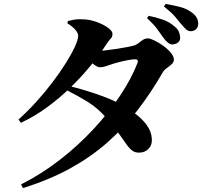

<svg xmlns="http://www.w3.org/2000/svg" viewBox="-20 -880 1040 985"><path d="M867 -652Q855 -651 843.5 -659.5Q832 -668 820 -684Q805 -705 787.5 -729.5Q770 -754 734 -787L743 -799Q782 -791 816 -779Q850 -767 873 -746Q890 -733 896.5 -719.5Q903 -706 904 -690Q906 -674 895.5 -664Q885 -654 867 -652ZM88 66Q193 13 287 -60Q381 -133 459.5 -217.5Q538 -302 596 -389Q654 -476 685 -556Q693 -576 672 -576Q661 -576 636.5 -571.5Q612 -567 587.5 -560.5Q563 -554 549 -549Q533 -544 520.5 -539.5Q508 -535 492 -535Q480 -535 460.5 -550Q441 -565 419 -583L439 -622Q455 -620 465.5 -619.5Q476 -619 487 -619Q498 -619 524 -622Q550 -625 580 -629.5Q610 -634 635 -639Q660 -644 670 -647Q688 -655 704 -669Q720 -683 738 -683Q750 -683 772 -672.5Q794 -662 817 -645.5Q840 -629 856 -610Q872 -591 872 -574Q872 -561 860.5 -550.5Q849 -540 835.5 -530.5Q822 -521 815 -509Q754 -403 684 -312.5Q614 -222 529 -147.5Q444 -73 338 -15Q232 43 98 85ZM697 -97Q675 -96 660.5 -106Q646 -116 631 -136.5Q616 -157 593.5 -189.5Q571 -222 532 -268Q484 -324 432.5 -356Q381 -388 323 -417L338 -438Q371 -430 414.5 -417Q458 -404 505 -387Q552 -370 593 -348Q635 -326 672.5 -298Q710 -270 733.5 -237.5Q757 -205 759 -167Q761 -136 742.5 -117Q724 -98 697 -97ZM75 -267Q121 -308 165.5 -357Q210 -406 249 -457.5Q288 -509 317.5 -556Q347 -603 364 -640Q381 -677 381 -697Q381 -711 365.5 -728.5Q350 -746 326 -760L328 -772Q343 -776 359 -779Q375 -782 401 -781Q438 -781 474 -768Q510 -755 533.5 -738Q557 -721 557 -707Q557 -691 549 -683Q541 -675 527 -655Q493 -602 446 -544.5Q399 -487 342.5 -432Q286 -377 222 -330Q158 -283 87 -250ZM961 -720Q946 -719 934.5 -729.5Q923 -740 909 -757Q895 -774 878.5 -794Q862 -814 821 -847L830 -860Q875 -852 905 -844Q935 -836 958 -820Q977 -808 986.5 -793.5Q996 -779 997 -760Q997 -742 987 -731.5Q977 -721 961 -720Z"/></svg>

Font: Noto Serif JP ExtraBold
Style: Regular
Weight: 800
Designer: Ryoko NISHIZUKA 西塚涼子 (kana & ideographs); Frank Grießhammer (Latin, Greek & Cyrillic); Wenlong ZHANG 张文龙 (bopomofo); San
Foundry: Adobe
Version: Version 2.003-H1;hotconv 1.1.1;makeotfexe 2.6.0